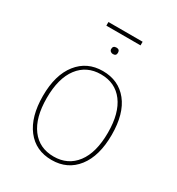

<svg xmlns="http://www.w3.org/2000/svg" viewBox="-184 -881 928 1007"><g transform="rotate(30 280.0 -378.0)"><path d="M384 -744H177V-766H384ZM281 -671Q301 -671 301 -651Q301 -632 281 -632Q272 -632 266 -637.5Q260 -643 260 -651Q260 -671 281 -671ZM281 -529Q377 -529 432.5 -459.5Q488 -390 488 -262Q488 -134 432 -62Q376 10 280 10Q183 10 128 -61.5Q73 -133 73 -259Q73 -386 129.5 -457.5Q186 -529 281 -529ZM281 -509Q195 -509 145.5 -444Q96 -379 96 -259Q96 -141 144.5 -76Q193 -11 280 -11Q366 -11 415.5 -76Q465 -141 465 -262Q465 -380 416.5 -444.5Q368 -509 281 -509Z"/></g></svg>

Font: FiraGO Thin
Style: Regular
Weight: 100
Designer: bBox Type
Foundry: bBox Type GmbH
Version: Version 1.001;PS 001.001;hotconv 1.0.88;makeotf.lib2.5.64775